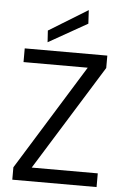

<svg xmlns="http://www.w3.org/2000/svg" viewBox="-61 -975 660 1019"><g transform="rotate(5 268.5 -466.0)"><path d="M44 0V-66L391 -627H49V-700H489V-634L141 -73H493V0ZM167 -743 163 -805 370 -932 374 -860Z"/></g></svg>

Font: DM Sans 20pt
Style: Regular
Weight: 400
Version: Version 4.004;gftools[0.9.30]